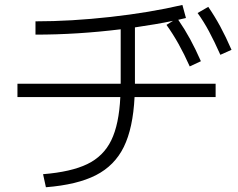

<svg xmlns="http://www.w3.org/2000/svg" viewBox="-20 -746 978 790"><path d="M475.1 -346.7H51.8V-401.4H476.6V-403.3V-625.5Q297.9 -603.5 126 -603.5V-658.2Q272.9 -658.2 434.6 -676.3Q596.2 -694.3 730.5 -725.6L745.1 -671.9L713.4 -664.6Q739.7 -626.5 762.2 -585.2Q784.7 -543.9 806.6 -494.1L760.7 -472.7Q737.8 -523.9 714.8 -564.9Q691.9 -606 665 -643.6L691.9 -660.2Q623 -646 535.2 -633.3V-403.3V-401.4H867.2V-346.7H533.7Q527.3 -218.8 489.5 -141.6Q451.7 -64.5 374.5 -25.1Q297.4 14.2 168.9 24.4L157.2 -29.3Q272.5 -38.6 339.1 -70.8Q405.8 -103 437.7 -168.5Q469.7 -233.9 475.1 -346.7ZM793 -692.4 836.9 -717.8Q863.8 -678.7 886.5 -636.7Q909.2 -594.7 932.6 -541L886.7 -520.5Q861.8 -576.2 840.1 -616.7Q818.4 -657.2 793 -692.4Z"/></svg>

Font: Pretendard JP Light
Style: Regular
Weight: 300
Designer: Base glyphs from Inter by Rasmus Andersson; Hangeul glyphs from Noto Sans CJK(Source Han Sans) by Jang Soo-young and Kan
Foundry: Kil Hyung-jin
Version: Version 1.309